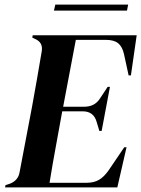

<svg xmlns="http://www.w3.org/2000/svg" viewBox="-20 -813 613 833"><path d="M2 0 4 -10 23 -16Q59 -30 65 -66L119 -350Q129 -403 140 -467.5Q151 -532 161 -590Q168 -630 130 -645L120 -650L122 -660H573L548 -486H538L518 -578Q511 -610 493 -625Q475 -640 440 -640H309L254 -350H346Q391 -350 414 -386L447 -436H457L421 -245H411L399 -285Q386 -330 339 -330H250Q237 -257 222 -176Q207 -95 195 -20H356Q387 -20 409 -32.5Q431 -45 452 -75L519 -174H529L489 0ZM214 -767 220 -793H536L531 -767Z"/></svg>

Font: DM Serif Display
Style: Italic
Weight: 400
Italic angle: -12°
Designer: Colophon Foundry, Frank Grießhammer
Foundry: Colophon Foundry
Version: Version 5.100; ttfautohint (v1.8.2)